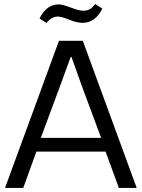

<svg xmlns="http://www.w3.org/2000/svg" viewBox="-20 -931 703 951"><path d="M4.9 0 272 -729H390.1L657.2 0H568.8L502.9 -180.2H160.2L95.2 0ZM175.8 -839.8Q210.4 -909.2 271 -909.2Q291.5 -908.7 332 -893.1Q372.6 -877.4 395 -877.9Q428.7 -877.9 451.2 -911.1L486.8 -888.2Q451.7 -817.9 389.2 -817.9Q360.4 -817.9 323 -833.3Q285.6 -848.6 267.1 -849.1Q234.9 -849.1 210 -816.9ZM182.1 -248H481L390.1 -492.2L334 -648.9H330.1L272.9 -492.2Z"/></svg>

Font: Lumene Sans
Style: Regular
Weight: 400
Designer: Deni Anggara
Version: Version 1.003;Glyphs 3.1.2 (3151)